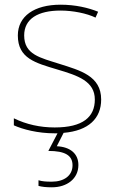

<svg xmlns="http://www.w3.org/2000/svg" viewBox="-20 -558 498 818"><path d="M314 145C314 97 280 68 222 65L251 8C358 -1 411 -54 411 -134C411 -235 321 -258 233 -286C152 -312 83 -325 83 -407C83 -478 142 -513 238 -513C291 -513 350 -501 387 -483L398 -508C356 -525 301 -538 238 -538C126 -538 56 -489 56 -407C56 -309 131 -290 224 -262C312 -236 384 -212 384 -134C384 -60 334 -15 213 -15C151 -15 92 -28 39 -54V-24C77 -7 140 10 213 10C217 10 221 10 225 10L186 85C257 85 289 104 289 146C289 191 252 216 201 216C176 216 161 215 144 210V234C159 238 176 240 201 240C266 240 314 203 314 145Z"/></svg>

Font: Noto Sans Meetei Mayek Thin
Style: Regular
Weight: 100
Designer: Monotype Design Team and Neelakash Kshetrimayum
Foundry: Monotype Imaging Inc.
Version: Version 2.002